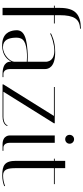

<svg xmlns="http://www.w3.org/2000/svg" viewBox="502 -1292 794 1839"><g transform="rotate(90 899.5 -373.0)"><path d="M255 -750C117 -749 56 -695 56 -547V-500H35V-492H56V0H126V-492H205V-500H126V-547C126 -684 163 -740 255 -742Z M688 0H719V-8H688C688 -8 642 -6 642 -71V-406C642 -440 625 -504 480 -504C373 -504 312 -469 299 -463L303 -456C328 -470 405 -496 467 -496C583 -496 572 -406 572 -406V-240C560 -241 509 -243 464 -239C286 -227 262 -177 272 -110C278 -70 298 4 415 4C514 4 552 -49 572 -85V-71C572 -71 566 0 688 0ZM431 -4C361 -4 346 -61 342 -110C336 -183 357 -219 463 -231C513 -237 560 -233 572 -232V-111C569 -71 507 -4 431 -4Z M814 -492H1091L789 -8V0H1098C1178 0 1187 -45 1187 -45L1181 -48C1167 -8 1106 -8 1098 -8H859L1161 -492V-500H814Z M1364 0H1425V-8H1394C1394 -8 1348 -6 1348 -71V-500H1278V-71C1278 -71 1272 0 1364 0ZM1272 -642C1272 -618 1290 -600 1314 -600C1338 -600 1357 -618 1357 -642C1357 -666 1338 -685 1314 -685C1290 -685 1272 -666 1272 -642Z M1500 -492H1521V-129C1521 -19 1565 3 1662 3C1701 3 1735 -5 1764 -16L1761 -24C1733 -13 1699 -5 1662 -5C1602 -5 1591 -48 1591 -128V-492H1744V-500H1591V-600H1521V-500H1500Z"/></g></svg>

Font: Italiana
Style: Regular
Weight: 400
Designer: Santiago Orozco
Foundry: Santiago Orozco
Version: Version 1.000;PS 001.001;hotconv 1.0.56